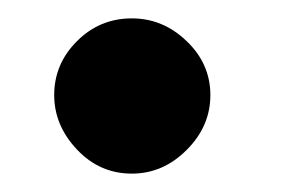

<svg xmlns="http://www.w3.org/2000/svg" viewBox="-20 -171 331 209"><path d="M123.5 18Q88.5 18 63.8 -8.2Q39 -34.5 39 -67.5Q39 -101.5 63.8 -126.2Q88.5 -151 123.5 -151Q157.5 -151 183.2 -126.2Q209 -101.5 209 -67.5Q209 -33.5 183.2 -7.8Q157.5 18 123.5 18Z"/></svg>

Font: Edu NSW ACT Cursive
Style: Regular
Weight: 400
Designer: Tina and Corey Anderson, Eben Sorkin, Mirko Velimirovic
Foundry: Sorkin Type Co.
Version: Version 2.000